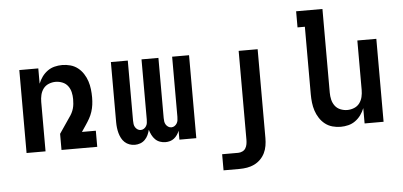

<svg xmlns="http://www.w3.org/2000/svg" viewBox="-58 -859 2517 1199"><g transform="rotate(-5 1200.0 -260.0)"><path d="M81 0V-520H200V-424Q209 -447 223.5 -467Q238 -487 258 -501.5Q278 -516 302 -522Q326 -528 350 -528Q376 -528 401.5 -521Q427 -514 447.5 -498Q468 -482 482.5 -459.5Q497 -437 505 -412.5Q513 -388 516 -362Q519 -336 519 -310Q519 -287 516 -264.5Q513 -242 506 -220.5Q499 -199 488 -179.5Q477 -160 464 -141L437 -101H524V0H300V-101L366 -198Q375 -210 382 -223.5Q389 -237 393 -251Q397 -265 398.5 -280Q400 -295 400 -310Q400 -332 395 -353.5Q390 -375 377 -392.5Q364 -410 343 -418.5Q322 -427 300 -427Q278 -427 257 -418.5Q236 -410 223 -392.5Q210 -375 205 -353.5Q200 -332 200 -310V0Z M951 8Q934 8 917 2Q900 -4 887.5 -16.5Q875 -29 867 -45Q859 -61 854 -78Q850 -61 842.5 -45Q835 -29 822.5 -16.5Q810 -4 793.5 2Q777 8 759 8Q742 8 725.5 2Q709 -4 696.5 -15.5Q684 -27 676 -42.5Q668 -58 663.5 -74.5Q659 -91 657 -108.5Q655 -126 655 -143V-520H761V-143Q761 -132 762.5 -121.5Q764 -111 769.5 -102Q775 -93 784 -87Q793 -81 804 -81Q815 -81 824 -87Q833 -93 838.5 -102Q844 -111 845.5 -121.5Q847 -132 847 -143V-520H953V-143Q953 -132 954.5 -121.5Q956 -111 961.5 -102Q967 -93 976 -87Q985 -81 996 -81Q1007 -81 1016 -87Q1025 -93 1030.5 -102Q1036 -111 1037.5 -121.5Q1039 -132 1039 -143V-520H1145V0H1039V-56Q1034 -43 1025.5 -30.5Q1017 -18 1005.5 -9Q994 0 980 4Q966 8 951 8Z M1297 215V114H1398Q1411 114 1424 108Q1437 102 1444 90.5Q1451 79 1453.5 65Q1456 51 1456 37V-520H1575V37Q1575 61 1571 85Q1567 109 1556.5 130.5Q1546 152 1529 169Q1512 186 1490.5 196.5Q1469 207 1445 211Q1421 215 1398 215Z M2050 8Q2024 8 1998.5 1Q1973 -6 1952.5 -22Q1932 -38 1917.5 -60.5Q1903 -83 1895 -107.5Q1887 -132 1884 -158Q1881 -184 1881 -210V-634H1835V-735H2000V-210Q2000 -188 2005 -166.5Q2010 -145 2023 -127.5Q2036 -110 2057 -101.5Q2078 -93 2100 -93Q2122 -93 2143 -101.5Q2164 -110 2177 -127.5Q2190 -145 2195 -166.5Q2200 -188 2200 -210V-520H2319V0H2200V-96Q2191 -73 2176.5 -53Q2162 -33 2142 -18.5Q2122 -4 2098 2Q2074 8 2050 8Z"/></g></svg>

Font: Iosevka Extended
Style: Bold
Weight: 700
Width: 7
Monospace: yes
Designer: Belleve Invis
Foundry: Belleve Invis
Version: Version 32.5.0; ttfautohint (v1.8.4)